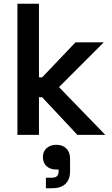

<svg xmlns="http://www.w3.org/2000/svg" viewBox="-20 -720 598 1025"><path d="M73 0V-700H188V-307H205L383 -494H534L295 -255L542 0H393L205 -201H188V0ZM225 285V229H253Q275 229 284 220.5Q293 212 293 193V185H280Q248 185 228.5 167Q209 149 209 119Q209 89 229 71Q249 53 281 53Q314 53 334 72.5Q354 92 354 128V195Q354 238 329.5 261.5Q305 285 257 285Z"/></svg>

Font: Space Grotesk Light SemiBold
Style: Regular
Weight: 600
Version: Version 2.000